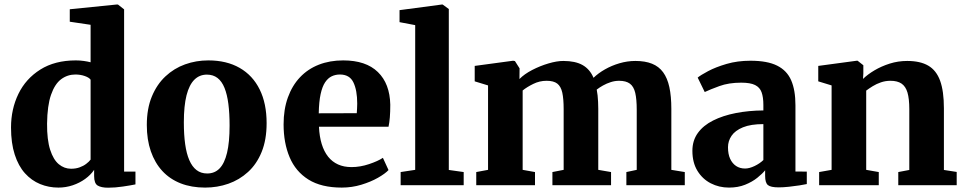

<svg xmlns="http://www.w3.org/2000/svg" viewBox="-20 -840 4374 871"><path d="M245 11Q201 11 162 -5Q123 -21 93.2 -54Q63.5 -87 46.8 -138.8Q30 -190.5 30 -261.5Q30 -345 63.5 -414Q97 -483 163 -524.5Q229 -566 324 -566Q342.5 -566 360 -563.5Q377.5 -561 391 -557.5V-727.5L296.5 -741.5V-798L509 -819.5H515L543 -797.5V-61.5H594.5V-3.5Q573 1 537.8 6.2Q502.5 11.5 470.5 11.5Q439.5 11.5 423.2 1.8Q407 -8 407 -41.5V-69.5Q391.5 -46.5 366.2 -28.2Q341 -10 309.8 0.5Q278.5 11 245 11ZM302.5 -74.5Q324 -74.5 341.2 -80.8Q358.5 -87 371.2 -96.8Q384 -106.5 391 -116V-478.5Q384.5 -488 364.8 -495Q345 -502 322 -502Q286 -502 257.2 -480.5Q228.5 -459 211.5 -410Q194.5 -361 193.5 -279Q193 -206 207.5 -160.8Q222 -115.5 246.8 -95Q271.5 -74.5 302.5 -74.5Z M646 -273Q646 -347 668.8 -402Q691.5 -457 730.5 -493.5Q769.5 -530 819.5 -548Q869.5 -566 925 -566Q1008 -566 1067.2 -532Q1126.5 -498 1158 -434.2Q1189.5 -370.5 1189.5 -281.5Q1189.5 -206 1167 -150.8Q1144.5 -95.5 1105.2 -59.8Q1066 -24 1016 -6.5Q966 11 910.5 11Q848.5 11 799.5 -8.2Q750.5 -27.5 716.5 -64.2Q682.5 -101 664.2 -153.8Q646 -206.5 646 -273ZM920 -53Q954 -53 976.2 -76Q998.5 -99 1010 -147Q1021.5 -195 1021.5 -270Q1021.5 -325.5 1016 -368.5Q1010.5 -411.5 998.5 -441.2Q986.5 -471 966.8 -486.2Q947 -501.5 918.5 -501.5Q885 -501.5 861.8 -478.5Q838.5 -455.5 826.2 -407.8Q814 -360 814 -285Q814 -229 820 -186Q826 -143 838.8 -113.5Q851.5 -84 871.5 -68.5Q891.5 -53 920 -53Z M1530.5 11Q1437.5 11 1379.2 -25.5Q1321 -62 1293.8 -126.8Q1266.5 -191.5 1266.5 -275.5Q1266.5 -344 1286 -398Q1305.5 -452 1341 -489.5Q1376.5 -527 1426.2 -546.5Q1476 -566 1537 -566Q1640 -566 1694.2 -513.2Q1748.5 -460.5 1750.5 -365Q1750.5 -332 1748.5 -307.5Q1746.5 -283 1742.5 -265H1427Q1429 -220.5 1439.5 -186.5Q1450 -152.5 1468.5 -129.2Q1487 -106 1513.5 -94Q1540 -82 1574.5 -82Q1614 -82 1654.2 -95.5Q1694.5 -109 1717 -124L1742.5 -68.5Q1727 -52 1694.5 -33.5Q1662 -15 1619.2 -2Q1576.5 11 1530.5 11ZM1426 -326 1598.5 -326.5Q1599 -337.5 1599.8 -348.2Q1600.5 -359 1600.5 -370Q1600.5 -430.5 1583.2 -466.2Q1566 -502 1522 -502Q1502 -502 1485 -494Q1468 -486 1455 -466.8Q1442 -447.5 1434.5 -413.2Q1427 -379 1426 -326Z M1863.5 -69.5V-726L1792.5 -739.5V-794L1984.5 -819.5H1988L2016 -799V-69L2083.5 -59.5V0H1797.5V-59.5Z M2140.5 0V-59.5L2194 -69.5V-452.5L2133.5 -471V-541L2307.5 -564.5L2316 -563L2337 -530L2336.5 -481.5Q2358.5 -504 2394.2 -522.5Q2430 -541 2468 -552.2Q2506 -563.5 2535.5 -563.5Q2590 -563.5 2623 -544.8Q2656 -526 2672.5 -487Q2694 -508 2724.2 -525.2Q2754.5 -542.5 2790.2 -553Q2826 -563.5 2862.5 -563.5Q2906.5 -563.5 2937.8 -551Q2969 -538.5 2988.2 -512.2Q3007.5 -486 3016.5 -444.8Q3025.5 -403.5 3025.5 -346V-69.5L3086.5 -59.5V0H2821.5V-59.5L2868.5 -69.5V-342Q2868.5 -389.5 2861.8 -418.5Q2855 -447.5 2837.5 -460.5Q2820 -473.5 2788.5 -473.5Q2769.5 -473.5 2750.8 -467.5Q2732 -461.5 2715.5 -452.2Q2699 -443 2687 -433.5Q2689.5 -421.5 2691 -407.2Q2692.5 -393 2693.2 -378Q2694 -363 2694 -346.5V-69.5L2752 -59.5V0H2486V-59.5L2537 -69.5V-345Q2537 -391.5 2530.8 -419.8Q2524.5 -448 2508 -460.8Q2491.5 -473.5 2459.5 -473.5Q2427.5 -473.5 2398.8 -459.2Q2370 -445 2351 -429.5V-69.5L2407 -59.5V0Z M3287 11Q3242 11 3204.2 -8.5Q3166.5 -28 3143.8 -65.2Q3121 -102.5 3121 -156Q3121 -202.5 3145.8 -236.8Q3170.5 -271 3214.8 -293.2Q3259 -315.5 3317.5 -327Q3376 -338.5 3443 -339V-364Q3443 -399 3435 -421.2Q3427 -443.5 3405.5 -454.2Q3384 -465 3342.5 -465Q3286 -465 3243.5 -449.5Q3201 -434 3177 -422.5L3145 -488Q3158 -499 3192.2 -517.2Q3226.5 -535.5 3276 -550Q3325.5 -564.5 3384.5 -564.5Q3461 -564.5 3505.5 -542.2Q3550 -520 3569.2 -475.5Q3588.5 -431 3588.5 -362.5V-62L3640 -61.5V-5Q3629 -2.5 3606.8 1Q3584.5 4.5 3559 7.2Q3533.5 10 3512.5 10Q3476 10 3463.5 -0.5Q3451 -11 3451 -42V-67.5Q3438.5 -52 3415.5 -33.5Q3392.5 -15 3360.2 -2Q3328 11 3287 11ZM3360 -75.5Q3379.5 -75.5 3403 -86.8Q3426.5 -98 3443 -114V-277Q3386 -277 3350.5 -262.5Q3315 -248 3298.8 -224.2Q3282.5 -200.5 3282.5 -172Q3282.5 -141 3292.2 -119.8Q3302 -98.5 3319.2 -87Q3336.5 -75.5 3360 -75.5Z M3752.5 -69.5V-452.5L3692 -471V-541L3866.5 -564.5H3870.5L3896.5 -544V-507L3895 -482Q3916 -502.5 3947.2 -521Q3978.5 -539.5 4016.2 -551.5Q4054 -563.5 4095.5 -563.5Q4154.5 -563.5 4191 -542.2Q4227.5 -521 4244.8 -473.8Q4262 -426.5 4262 -348.5V-69L4320 -60V0H4055V-59.5L4105 -69V-345Q4105 -392 4096.8 -420Q4088.5 -448 4069.8 -460.8Q4051 -473.5 4019.5 -473.5Q3997 -473.5 3976.5 -466.5Q3956 -459.5 3939 -449Q3922 -438.5 3909.5 -429V-69.5L3966.5 -59.5V0H3696V-59.5Z"/></svg>

Font: Merriweather 28pt ExtraBold
Style: Regular
Weight: 800
Version: Version 2.100